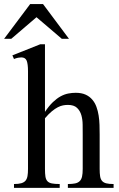

<svg xmlns="http://www.w3.org/2000/svg" viewBox="-54 -909 575 929"><path d="M245.1 -721.2 122.6 -825.7 0.5 -721.2H-34.2L91.8 -889.2H154.3L279.8 -721.2ZM274.4 0V-18.6Q295.4 -18.6 309.3 -21.5Q323.2 -24.4 331.5 -32.5Q339.8 -40.5 343 -54.7Q346.2 -68.8 346.2 -91.8V-258.8Q346.2 -280.8 345.9 -305.7Q345.7 -330.6 339.6 -351.8Q333.5 -373 318.6 -387.2Q303.7 -401.4 274.4 -401.4Q263.2 -401.4 251.2 -399.2Q239.3 -397 225.8 -390.1Q212.4 -383.3 197 -370.6Q181.6 -357.9 163.6 -336.9V-91.8Q163.6 -68.8 165.8 -54.7Q168 -40.5 175.3 -32.5Q182.6 -24.4 196.8 -21.5Q210.9 -18.6 234.9 -18.6V0H13.7V-18.6Q35.6 -18.6 49.1 -22.5Q62.5 -26.4 69.6 -34.9Q76.7 -43.5 79.1 -57.4Q81.5 -71.3 81.5 -91.8V-564Q81.5 -599.1 75.2 -615.2Q68.8 -631.3 48.8 -631.3Q42.5 -631.3 33.4 -629.6Q24.4 -627.9 13.7 -623.5L5.9 -641.1L140.6 -694.8H163.6V-367.7Q183.1 -397 202.1 -415Q221.2 -433.1 239.7 -443.1Q258.3 -453.1 276.4 -456.5Q294.4 -460 312 -460Q340.3 -460 359.9 -451.2Q379.4 -442.4 392.3 -427.2Q405.3 -412.1 412.6 -392.1Q419.9 -372.1 423.3 -349.9Q426.8 -327.6 427.5 -304.2Q428.2 -280.8 428.2 -258.8V-91.8Q428.2 -70.3 430.4 -56.2Q432.6 -42 439.7 -33.7Q446.8 -25.4 460 -22Q473.1 -18.6 495.6 -18.6V0Z"/></svg>

Font: Doulos SIL Afr
Style: Regular
Weight: 400
Designer: Walt Agee, Victor Gaultney, Peter Martin, Debbi Hosken, Becca Hirsbrunner
Foundry: SIL International
Version: Version 5.000